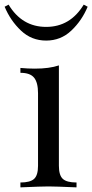

<svg xmlns="http://www.w3.org/2000/svg" viewBox="-59 -808 398 828"><path d="M195 -93Q195 -52 212 -36.5Q229 -21 271 -21V0Q179 -4 150 -4Q121 -4 29 0V-21Q71 -21 88 -36.5Q105 -52 105 -93V-406Q105 -452 88 -473Q71 -494 29 -494V-515Q61 -512 91 -512Q154 -512 195 -526ZM319 -779Q294 -719 248.5 -676Q203 -633 140 -633Q77 -633 31.5 -676Q-14 -719 -39 -779L-22 -788Q36 -692 140 -692Q244 -692 302 -788Z"/></svg>

Font: Myanmar April Display
Style: Regular
Weight: 400
Designer: Khon Soe Zaw Thu
Foundry: Myanmar OS
Version: Version 2.50 April 12, 2019